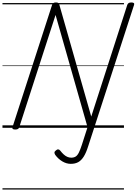

<svg xmlns="http://www.w3.org/2000/svg" viewBox="-20 -1035 1107 1555"><path d="M695 147Q678 202 658 233.5Q638 265 613 278.5Q588 292 553 292Q518 292 484.5 272Q451 252 427 219Q421 209 421 200.5Q421 192 433 183Q443 174 452 175Q461 176 468 185Q481 202 495 215Q509 228 524.5 235Q540 242 557 242Q578 242 592.5 233Q607 224 618.5 201Q630 178 643 138L689 -5L430 -914L136 -5Q133 5 125.5 9.5Q118 14 103 14Q75 14 81 -5L402 -996Q405 -1006 412 -1010.5Q419 -1015 433 -1015Q445 -1015 451 -1011.5Q457 -1008 460 -999L719 -91L1011 -996Q1015 -1006 1022.5 -1010.5Q1030 -1015 1044 -1015Q1072 -1015 1066 -996ZM0 490H984V500H0ZM0 -20H984V0H0ZM0 -505H984V-500H0ZM0 -1010H984V-1000H0Z"/></svg>

Font: Playwrite AU VIC Guides
Style: Regular
Weight: 400
Designer: Veronika Burian, José Scaglione
Foundry: TypeTogether
Version: Version 1.003